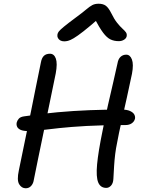

<svg xmlns="http://www.w3.org/2000/svg" viewBox="-20 -997 772 1029"><path d="M549.6 10Q518.6 10 506.4 -19.3Q494.2 -48.6 500.3 -115.7Q506.4 -182.8 529.8 -296.6Q544.4 -370.4 559.2 -436.3Q574 -502.2 587.4 -558.5Q600.8 -614.8 609.6 -657Q613.6 -681 626.2 -692.5Q638.8 -704 656.6 -704Q677.2 -704 687 -678.2Q696.8 -652.4 687.4 -602Q674.8 -541 659.8 -473.7Q644.8 -406.4 630.7 -343.9Q616.6 -281.4 607.8 -233Q601.2 -202 597.4 -171.2Q593.6 -140.4 591.6 -108.2Q589.6 -76 587.6 -37.8Q586.4 -14.8 575.2 -2.4Q564 10 549.6 10ZM117.8 12Q95.8 12 82.7 -9.7Q69.6 -31.4 81 -83.8Q92 -136.2 102.2 -186.8Q112.4 -237.4 123.4 -289.8Q134.4 -342.2 145.9 -399.1Q157.4 -456 170.3 -520.8Q183.2 -585.6 199 -661.6Q203.4 -686.4 215.2 -697.7Q227 -709 247.8 -709Q269.8 -709 279.2 -683.3Q288.6 -657.6 278.8 -604Q262.2 -522.2 245.5 -442.3Q228.8 -362.4 213.5 -287.8Q198.2 -213.2 184.3 -146.9Q170.4 -80.6 159.6 -25Q155.8 -9.4 145 1.3Q134.2 12 117.8 12ZM134.2 -294.4Q105.6 -294.4 91.1 -300.8Q76.6 -307.2 71.8 -317.7Q67 -328.2 69.6 -340.4Q72 -350.6 80.5 -360.6Q89 -370.6 108.8 -373.4Q200.6 -387.4 287.6 -395.3Q374.6 -403.2 459.9 -406.5Q545.2 -409.8 632.2 -409.8Q660 -409.8 676.7 -402.2Q693.4 -394.6 699.4 -383.8Q705.4 -373 703.6 -361.6Q700.2 -346 686.5 -336.4Q672.8 -326.8 653 -326.8Q531 -326.8 444.4 -321.9Q357.8 -317 298.6 -310.6Q239.4 -304.2 199.9 -299.3Q160.4 -294.4 134.2 -294.4ZM324.4 -775.4Q311.6 -775.4 302.9 -780.5Q294.2 -785.6 290.1 -794Q286 -802.4 287.8 -812Q288.8 -820 295.3 -828.4Q301.8 -836.8 322.3 -853.8Q342.8 -870.8 386.2 -903Q422.2 -929.4 441.4 -945.8Q460.6 -962.2 474.6 -969.6Q488.6 -977 508.6 -977Q532.2 -977 546.8 -966.5Q561.4 -956 576.2 -926.6Q592.2 -893.8 608 -874.3Q623.8 -854.8 636 -843.8Q648.2 -832.8 654.7 -824Q661.2 -815.2 658.8 -802.2Q656.2 -790.8 644 -783.6Q631.8 -776.4 616.4 -776.4Q592 -776.4 572.4 -785.6Q552.8 -794.8 532.7 -821.6Q512.6 -848.4 485 -900.8L513 -901.2Q460.6 -855.2 427.6 -829.4Q394.6 -803.6 375.3 -792.3Q356 -781 344.7 -778.2Q333.4 -775.4 324.4 -775.4Z"/></svg>

Font: Shantell Sans Light
Style: Italic
Weight: 300
Italic angle: -11°
Designer: Stephen Nixon, Anya Danilova, Shantell Martin
Foundry: Arrow Type
Version: Version 1.008;[ac192a2d6]